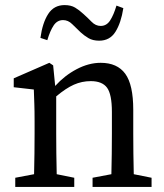

<svg xmlns="http://www.w3.org/2000/svg" viewBox="-20 -735 646 755"><path d="M376 -488Q441 -488 472.5 -445Q504 -402 504 -303V-210Q504 -175 504.5 -131.5Q505 -88 506 -50L576 -36V0H344V-36L418 -50Q419 -87 419.5 -131Q420 -175 420 -210V-295Q420 -364 401 -390Q382 -416 337 -416Q302 -416 270.5 -402Q239 -388 201 -356V-210Q201 -177 201.5 -132.5Q202 -88 203 -50L272 -36V0H40V-36L114 -50Q115 -88 115.5 -132Q116 -176 116 -210V-258Q116 -299 115 -326Q114 -353 113 -383L34 -392V-427L174 -488L189 -478L197 -397Q234 -438 281.5 -463Q329 -488 376 -488ZM139 -586Q147 -645 169.5 -680Q192 -715 234 -715Q259 -715 275.5 -705Q292 -695 307 -681Q324 -666 340 -649.5Q356 -633 376 -633Q399 -633 413 -654.5Q427 -676 438 -713L465 -703Q456 -645 434 -610Q412 -575 370 -575Q345 -575 328 -585Q311 -595 297 -608Q280 -624 264 -640Q248 -656 228 -656Q205 -656 191 -635Q177 -614 166 -577Z"/></svg>

Font: Source Serif Pro
Style: Regular
Weight: 400
Designer: Frank Grießhammer
Foundry: Adobe Systems Incorporated
Version: Version 2.000;PS 1.000;hotconv 16.6.51;makeotf.lib2.5.65220